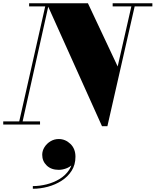

<svg xmlns="http://www.w3.org/2000/svg" viewBox="-60 -770 962 1187"><path d="M570.5 10 228.5 -750H483.5L667.5 -359L756.5 -750H777L604 10ZM-40 0V-19.5H187.5V0ZM54.5 0 219.5 -730.5H120V-750H243L75.5 0ZM636.5 -730.5V-750H882V-730.5ZM143 397V380.5Q184.5 380.5 227.8 369.8Q271 359 308 336.8Q345 314.5 367.5 280.2Q390 246 390 199H405.5Q405.5 227 389 245Q372.5 263 348.5 271.5Q324.5 280 303 280Q256.5 280 228.8 253.2Q201 226.5 201 187Q201 162 215 139.8Q229 117.5 252.2 103.5Q275.5 89.5 303 89.5Q344 89.5 375.2 119.5Q406.5 149.5 406.5 199Q406.5 248.5 383 285.5Q359.5 322.5 321 347.2Q282.5 372 236 384.5Q189.5 397 143 397Z"/></svg>

Font: Bodoni Moda 11pt Black
Style: Italic
Weight: 900
Italic angle: -13°
Designer: Owen Earl
Foundry: indestructible type
Version: Version 2.004